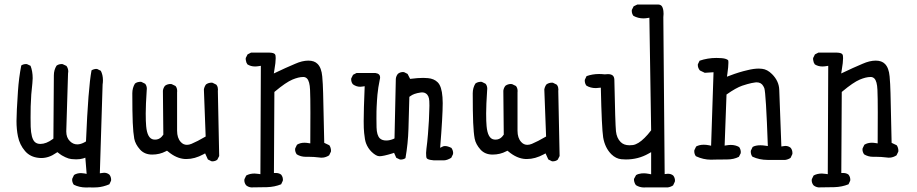

<svg xmlns="http://www.w3.org/2000/svg" viewBox="-20 -707 4040 846"><path d="M374 118.7Q382.8 119.1 390.4 119.1Q397.9 119.1 409.2 118.4Q420.4 117.7 434.3 114.3Q448.2 110.8 461.9 105L469.2 89.4Q469.7 87.4 469.7 85.9Q469.7 71.8 461.9 62.5Q452.1 54.2 438.5 54.2Q434.6 54.2 430.2 55.2L419.9 56.6L432.1 -334.5Q433.6 -344.2 433.6 -353.5Q433.6 -376.5 424.3 -395L408.7 -402.8Q406.7 -403.3 405 -403.3Q403.3 -403.3 400.6 -403.1Q397.9 -402.8 394.5 -401.9Q388.7 -400.4 383.3 -397Q368.7 -319.8 358.9 -84L355 -81.5Q336.4 -70.8 320.3 -70.8Q302.2 -70.8 288.1 -85Q272 -100.6 272 -127.9L279.8 -383.3Q280.8 -387.7 280.8 -392.1Q280.8 -405.3 272.9 -416.5L256.3 -424.3Q254.4 -424.8 252.4 -424.8Q238.3 -424.8 229 -417.5Q217.3 -398.4 217.3 -375L215.3 -96.2L211.9 -93.8Q183.6 -72.8 157.7 -72.8Q142.1 -72.8 132.8 -82Q117.2 -97.7 115.2 -148.4Q114.7 -166 114.7 -188.5Q114.7 -210.9 115.2 -237.8Q116.7 -292.5 122.6 -339.8Q124 -352.5 124 -362.3Q124 -392.6 114.7 -417L99.1 -424.3Q97.2 -424.8 95.7 -424.8Q82.5 -424.8 73.7 -418.5Q63 -363.8 59.1 -305.2Q52.7 -210.9 52.7 -173.8Q52.7 -136.7 59.1 -106Q66.4 -69.3 90.3 -41.5Q113.3 -14.6 152.3 -11.2Q156.7 -10.7 161.6 -10.7Q195.8 -10.7 227.5 -33.2L232.9 -36.6Q245.1 -26.9 252.7 -22.2Q260.3 -17.6 268.1 -14.2Q282.7 -7.3 294.7 -6.1Q306.6 -4.9 315.4 -4.9Q333 -4.9 346.2 -8.8L356 -12.2L361.8 59.1L351.1 57.1Q342.8 55.7 336.9 55.7Q319.3 55.7 306.2 64L298.3 80.6Q297.9 82.5 297.9 86.4Q297.9 90.3 299.6 95.9Q301.3 101.6 305.2 106.9Q330.1 119.1 359.4 119.1Q366.2 119.1 374 118.7Z M915 3.9Q928.7 3.9 937.5 -3.4L945.8 -19.5L939.9 -306.2Q940.4 -309.1 940.4 -313.2Q940.4 -317.4 939 -323Q937.5 -328.6 933.1 -334L916.5 -342.3Q914.6 -342.8 913.1 -342.8Q898.4 -342.8 887.7 -335Q880.4 -325.2 878.4 -313L886.2 -105.5Q848.6 -83.5 823.7 -73.2Q813 -68.8 803.7 -68.8Q787.6 -68.8 776.4 -81.5Q760.3 -99.1 760.3 -130.9V-300.3Q760.7 -303.2 760.7 -305.7Q760.7 -319.3 753.4 -328.1L736.3 -336.4Q733.9 -336.9 729.7 -336.9Q725.6 -336.9 719.2 -335.2Q712.9 -333.5 707 -329.1Q699.2 -319.3 697.8 -307.1L699.7 -113.8Q695.3 -107.4 691.9 -104Q680.2 -91.8 663.6 -91.8Q660.2 -91.8 656.7 -92.3Q628.9 -96.2 624 -151.4Q622.1 -170.9 622.1 -207.5Q622.1 -244.1 626.5 -310.1Q627 -313.5 627 -315.4Q627 -329.1 619.6 -337.9L603 -346.2Q601.1 -346.7 597.2 -346.7Q593.3 -346.7 586.9 -345Q580.6 -343.3 574.7 -338.9Q563 -319.8 563 -295.9Q563 -211.9 564.9 -166.5Q566.9 -121.1 571.5 -96.2Q576.2 -71.3 597.2 -47.9Q617.2 -25.9 650.4 -25.9Q683.6 -25.9 710.9 -40.5L715.8 -43L720.2 -39.6Q757.3 -8.3 795.9 -6.3Q798.8 -6.3 801.8 -6.3Q837.9 -6.3 876 -26.9L883.8 -31.2L896 -4.4L911.6 3.4Q913.6 3.9 915 3.9Z M1326.7 -16.1H1340.8Q1362.8 -16.1 1385.7 -13.2Q1391.1 -12.2 1395 -12.2Q1398.9 -12.2 1404.1 -12.7Q1409.2 -13.2 1416.3 -15.6Q1423.3 -18.1 1430.2 -22.5L1438 -38.6Q1438.5 -40.5 1438.5 -42Q1438.5 -56.2 1431.2 -66.9L1408.7 -77.6L1403.8 -296.4Q1402.8 -338.4 1399.9 -370.1Q1396.5 -408.2 1379.4 -425.3Q1365.2 -439.9 1338.6 -439.9Q1312 -439.9 1280.3 -425.8Q1241.7 -409.7 1186.5 -383.3L1189 -398.9Q1194.8 -432.1 1194.8 -450.7Q1194.8 -457.5 1194.1 -461.7Q1193.4 -465.8 1190.9 -468.8Q1185.1 -474.6 1168 -475.1H1085.9L1070.8 -467.3L1063 -451.7Q1062.5 -449.7 1062.5 -447Q1062.5 -444.3 1063.5 -440.4Q1064.5 -431.2 1070.3 -423.3Q1085 -414.1 1103.5 -414.1Q1111.3 -414.1 1119.6 -415.5L1129.4 -417L1127.4 60.5L1117.7 59.1Q1108.4 57.6 1101.6 57.6Q1080.6 57.6 1064.9 66.4L1057.1 82.5Q1056.6 84.5 1056.6 88.4Q1056.6 92.3 1058.3 98.1Q1060.1 104 1064.5 109.4Q1073.7 117.2 1086.4 118.7Q1123 118.7 1156.5 117.7Q1189.9 116.7 1218.8 105L1226.1 89.4Q1226.6 87.4 1226.6 85.4Q1226.6 83.5 1226.3 80.6Q1226.1 77.6 1225.1 74.2Q1223.1 67.9 1218.8 62.5Q1209.5 55.2 1195.3 55.2H1187L1189 -301.8L1191.9 -304.2Q1239.7 -344.2 1268.6 -356.4Q1295.9 -367.7 1314.9 -367.7Q1316.4 -367.7 1318.4 -367.7Q1326.2 -367.2 1332.5 -361.3Q1344.7 -349.1 1346.2 -311Q1347.7 -278.8 1347.7 -211.4Q1347.7 -144 1347.2 -75.2L1337.4 -76.7Q1329.1 -78.1 1321.3 -78.1Q1302.7 -78.1 1288.6 -69.3L1280.8 -53.2Q1280.3 -51.3 1280.3 -47.4Q1280.3 -43.5 1282 -37.8Q1283.7 -32.2 1287.6 -26.9Q1305.2 -16.1 1326.7 -16.1Z M1833 -299.3Q1836.4 -299.8 1838.1 -299.8Q1839.8 -299.8 1840.8 -299.8Q1841.8 -299.8 1843.5 -299.6Q1845.2 -299.3 1846.9 -299.1Q1848.6 -298.8 1850.1 -298.3Q1851.6 -297.9 1853 -297.1Q1854.5 -296.4 1856 -295.4Q1870.6 -286.6 1871.6 -261.2Q1872.1 -250 1872.1 -241.2Q1872.1 -232.4 1871.6 -224.6Q1871.1 -181.6 1865.7 -115.7Q1862.8 -80.1 1858.9 -51.3Q1857.4 -38.6 1857.4 -33.2Q1857.4 -14.6 1859.9 -10.3Q1863.3 -4.9 1877 -2.4Q1883.8 -1 1891.6 -0.5H1936Q1949.7 -0.5 1968.3 -11.7L1976.1 -27.8Q1976.6 -29.8 1976.6 -33.7Q1976.6 -37.6 1974.9 -43.5Q1973.1 -49.3 1969.2 -55.2Q1952.6 -63.5 1941.4 -63.5Q1936 -63.5 1932.1 -62L1919.4 -55.7Q1930.7 -195.8 1930.7 -252.9Q1930.7 -268.6 1929.7 -278.8Q1926.3 -326.7 1908.7 -344.2Q1892.6 -360.4 1865.2 -362.8Q1855.5 -363.8 1844.2 -363.8Q1821.3 -363.8 1787.1 -359.4L1775.9 -381.3L1760.3 -389.2Q1758.3 -389.6 1754.4 -389.6Q1750.5 -389.6 1744.6 -387.9Q1738.8 -386.2 1733.4 -381.8Q1725.6 -372.6 1724.1 -359.9L1718.3 -97.2L1713.4 -94.7Q1696.8 -87.9 1682.1 -87.9Q1663.6 -87.9 1653.3 -97.7Q1640.1 -111.3 1639.2 -145.5Q1638.7 -165.5 1638.7 -184.8Q1638.7 -204.1 1638.9 -217Q1639.2 -230 1639.6 -237.1Q1640.1 -244.1 1640.4 -251Q1640.6 -257.8 1641.1 -264.2Q1642.1 -277.8 1643.1 -290Q1646 -320.8 1653.3 -356Q1654.8 -360.8 1654.8 -365.2Q1654.8 -374 1649.9 -378.9Q1645 -383.8 1634.3 -385.3H1550.8L1535.6 -377.4L1527.8 -361.8Q1527.3 -359.9 1527.3 -358.4Q1527.3 -344.2 1535.2 -335.4Q1549.8 -324.7 1567.4 -324.7Q1572.3 -324.7 1577.1 -325.7L1586.9 -327.1Q1582.5 -223.1 1582.5 -172.9Q1582.5 -138.7 1584.5 -121.1Q1587.4 -90.3 1592.8 -75.7Q1601.1 -53.7 1617.7 -37.6Q1637.7 -18.6 1652.3 -18.6Q1668.5 -18.6 1709.5 -31.2L1716.3 -33.7L1726.1 -11.7L1741.7 -4.4Q1743.7 -3.9 1745.1 -3.9Q1757.8 -3.9 1766.6 -10.3Q1777.8 -73.7 1779.8 -139.6L1783.7 -280.3L1787.1 -282.7Q1802.2 -294.9 1833 -299.3Z M2415 3.9Q2428.7 3.9 2437.5 -3.4L2445.8 -19.5L2439.9 -306.2Q2440.4 -309.1 2440.4 -313.2Q2440.4 -317.4 2439 -323Q2437.5 -328.6 2433.1 -334L2416.5 -342.3Q2414.6 -342.8 2413.1 -342.8Q2398.4 -342.8 2387.7 -335Q2380.4 -325.2 2378.4 -313L2386.2 -105.5Q2348.6 -83.5 2323.7 -73.2Q2313 -68.8 2303.7 -68.8Q2287.6 -68.8 2276.4 -81.5Q2260.3 -99.1 2260.3 -130.9V-300.3Q2260.7 -303.2 2260.7 -305.7Q2260.7 -319.3 2253.4 -328.1L2236.3 -336.4Q2233.9 -336.9 2229.7 -336.9Q2225.6 -336.9 2219.2 -335.2Q2212.9 -333.5 2207 -329.1Q2199.2 -319.3 2197.8 -307.1L2199.7 -113.8Q2195.3 -107.4 2191.9 -104Q2180.2 -91.8 2163.6 -91.8Q2160.2 -91.8 2156.7 -92.3Q2128.9 -96.2 2124 -151.4Q2122.1 -170.9 2122.1 -207.5Q2122.1 -244.1 2126.5 -310.1Q2127 -313.5 2127 -315.4Q2127 -329.1 2119.6 -337.9L2103 -346.2Q2101.1 -346.7 2097.2 -346.7Q2093.3 -346.7 2086.9 -345Q2080.6 -343.3 2074.7 -338.9Q2063 -319.8 2063 -295.9Q2063 -211.9 2064.9 -166.5Q2066.9 -121.1 2071.5 -96.2Q2076.2 -71.3 2097.2 -47.9Q2117.2 -25.9 2150.4 -25.9Q2183.6 -25.9 2210.9 -40.5L2215.8 -43L2220.2 -39.6Q2257.3 -8.3 2295.9 -6.3Q2298.8 -6.3 2301.8 -6.3Q2337.9 -6.3 2376 -26.9L2383.8 -31.2L2396 -4.4L2411.6 3.4Q2413.6 3.9 2415 3.9Z M2953.6 93.3Q2954.1 91.3 2954.1 87.4Q2954.1 83.5 2952.4 77.6Q2950.7 71.8 2946.3 66.4Q2937 58.6 2922.9 58.6Q2920.4 58.6 2908.7 60.1L2902.8 -631.3Q2903.8 -640.1 2903.8 -645.8Q2903.8 -651.4 2903.1 -658.4Q2902.3 -665.5 2900.1 -671.9Q2897.9 -678.2 2895 -681.2Q2889.6 -686.5 2881.3 -687H2788.1L2772 -679.2L2764.2 -663.6Q2763.7 -661.6 2763.7 -660.2Q2763.7 -646.5 2771 -637.2Q2791.5 -626 2814.9 -626Q2823.2 -626 2831.5 -627.4L2841.3 -628.9L2849.1 -132.8Q2833.5 -112.3 2820.3 -99.6Q2792.5 -71.8 2769 -67.9Q2760.7 -66.9 2753.4 -66.9Q2729 -66.9 2714.8 -81.1Q2697.3 -98.6 2694.1 -128.7Q2690.9 -158.7 2687 -356Q2686.5 -367.7 2680.7 -373.5Q2673.8 -380.4 2658.7 -380.4Q2652.8 -380.4 2644.5 -379.4Q2631.3 -380.9 2619.6 -380.9Q2590.3 -380.9 2564.5 -371.6L2557.1 -356Q2556.6 -354 2556.6 -352.5Q2556.6 -338.9 2564 -329.6Q2582 -318.8 2605.5 -318.8Q2611.3 -318.8 2627.4 -320.8Q2631.3 -142.6 2637.7 -101.6Q2645.5 -55.7 2673.8 -27.3Q2693.8 -7.8 2717.8 -5.4Q2727.5 -4.4 2737.8 -4.4Q2792 -4.4 2836.9 -29.8L2849.1 -36.6V61L2839.4 59.1Q2825.7 56.6 2818.1 56.6Q2810.5 56.6 2806.6 57.1Q2792.5 58.6 2782.7 64.5L2773.9 80.6Q2773.4 82 2773.4 83.7Q2773.4 85.4 2773.7 87.9Q2773.9 90.3 2774.7 93.3Q2775.4 96.2 2776.4 98.6Q2778.3 104 2782.2 108.9Q2798.3 119.1 2818.4 119.1L2825.2 118.7H2922.4Q2934.6 117.2 2945.8 109.9Z M3471.7 -31.7Q3471.7 -46.4 3463.9 -55.7Q3454.1 -64 3440.9 -64Q3436.5 -64 3432.1 -63L3422.9 -61.5Q3414.6 -272 3413.6 -310.5Q3412.6 -349.6 3381.8 -380.4Q3360.8 -401.4 3337.9 -403.8Q3331.1 -404.8 3323.7 -404.8Q3301.3 -404.8 3273.9 -397.9Q3236.8 -389.6 3196.3 -374L3183.1 -369.1L3185.1 -382.8Q3189.5 -413.1 3189.5 -430.2Q3189.5 -435.5 3189.2 -438.2Q3189 -440.9 3187.5 -442.4Q3184.6 -445.3 3175.3 -448.2Q3162.6 -451.7 3136.7 -451.7Q3098.1 -451.7 3062.5 -439.5L3055.2 -424.3Q3054.7 -422.9 3054.7 -421.4Q3054.7 -407.2 3064 -396.5L3085.4 -386.2L3124 -388.7L3113.3 -64.9L3104 -66.9Q3091.8 -69.3 3081.1 -69.3Q3061.5 -69.3 3047.4 -61.5L3039.6 -45.4Q3039.1 -43.5 3039.1 -41.5Q3039.1 -27.3 3046.4 -18.6Q3079.1 -3.4 3112.3 -3.4Q3114.3 -3.4 3134.3 -3.9Q3154.3 -4.4 3183.8 -4.4Q3213.4 -4.4 3235.8 -16.1L3243.7 -31.7Q3244.1 -33.7 3244.1 -37.8Q3244.1 -42 3242.4 -47.9Q3240.7 -53.7 3236.8 -59.1Q3220.7 -68.4 3200.2 -68.4Q3191.9 -68.4 3183.1 -66.9L3172.9 -65.4L3181.2 -290.5Q3202.6 -305.7 3219.7 -315.2Q3236.8 -324.7 3250 -329.3Q3263.2 -334 3272.9 -336.4Q3292 -341.8 3308.1 -343.8Q3311 -344.2 3314 -344.2Q3334 -344.2 3343.3 -327.6Q3345.7 -324.2 3347.7 -318.8Q3355 -297.4 3363.3 -63.5L3353.5 -64.9Q3340.8 -66.9 3330.6 -66.9Q3309.1 -66.9 3296.4 -59.6L3288.6 -43.5Q3288.1 -41.5 3288.1 -39.6Q3288.1 -25.4 3295.4 -16.6Q3326.2 -2.4 3362.3 -2.4H3439.9Q3452.1 -3.9 3463.4 -11.2L3471.2 -27.8Q3471.7 -29.8 3471.7 -31.7Z M3826.7 -16.1H3840.8Q3862.8 -16.1 3885.7 -13.2Q3891.1 -12.2 3895 -12.2Q3898.9 -12.2 3904.1 -12.7Q3909.2 -13.2 3916.3 -15.6Q3923.3 -18.1 3930.2 -22.5L3938 -38.6Q3938.5 -40.5 3938.5 -42Q3938.5 -56.2 3931.2 -66.9L3908.7 -77.6L3903.8 -296.4Q3902.8 -338.4 3899.9 -370.1Q3896.5 -408.2 3879.4 -425.3Q3865.2 -439.9 3838.6 -439.9Q3812 -439.9 3780.3 -425.8Q3741.7 -409.7 3686.5 -383.3L3689 -398.9Q3694.8 -432.1 3694.8 -450.7Q3694.8 -457.5 3694.1 -461.7Q3693.4 -465.8 3690.9 -468.8Q3685.1 -474.6 3668 -475.1H3585.9L3570.8 -467.3L3563 -451.7Q3562.5 -449.7 3562.5 -447Q3562.5 -444.3 3563.5 -440.4Q3564.5 -431.2 3570.3 -423.3Q3585 -414.1 3603.5 -414.1Q3611.3 -414.1 3619.6 -415.5L3629.4 -417L3627.4 60.5L3617.7 59.1Q3608.4 57.6 3601.6 57.6Q3580.6 57.6 3564.9 66.4L3557.1 82.5Q3556.6 84.5 3556.6 88.4Q3556.6 92.3 3558.3 98.1Q3560.1 104 3564.5 109.4Q3573.7 117.2 3586.4 118.7Q3623 118.7 3656.5 117.7Q3689.9 116.7 3718.8 105L3726.1 89.4Q3726.6 87.4 3726.6 85.4Q3726.6 83.5 3726.3 80.6Q3726.1 77.6 3725.1 74.2Q3723.1 67.9 3718.8 62.5Q3709.5 55.2 3695.3 55.2H3687L3689 -301.8L3691.9 -304.2Q3739.7 -344.2 3768.6 -356.4Q3795.9 -367.7 3814.9 -367.7Q3816.4 -367.7 3818.4 -367.7Q3826.2 -367.2 3832.5 -361.3Q3844.7 -349.1 3846.2 -311Q3847.7 -278.8 3847.7 -211.4Q3847.7 -144 3847.2 -75.2L3837.4 -76.7Q3829.1 -78.1 3821.3 -78.1Q3802.7 -78.1 3788.6 -69.3L3780.8 -53.2Q3780.3 -51.3 3780.3 -47.4Q3780.3 -43.5 3782 -37.8Q3783.7 -32.2 3787.6 -26.9Q3805.2 -16.1 3826.7 -16.1Z"/></svg>

Font: NaikaiFont
Style: Light
Weight: 300
Version: Version 1.89